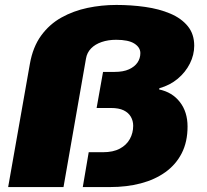

<svg xmlns="http://www.w3.org/2000/svg" viewBox="-20 -757 836 777"><path d="M13 0 101 -499Q113 -567 146.5 -613Q180 -659 228.5 -686Q277 -713 334 -725Q391 -737 451 -737Q511 -737 567.5 -729Q624 -721 669 -702Q714 -683 740 -651Q766 -619 766 -572Q766 -535 748.5 -500Q731 -465 699.5 -438.5Q668 -412 625 -400L624 -395Q677 -384 708 -344Q739 -304 739 -245Q739 -183 715.5 -137Q692 -91 649.5 -60.5Q607 -30 550 -15Q493 0 426 0H315L339 -141H397Q438 -141 465 -155.5Q492 -170 505.5 -194.5Q519 -219 519 -248Q519 -268 509.5 -284.5Q500 -301 480.5 -310.5Q461 -320 429 -320H371L397 -466H444Q479 -466 502 -476.5Q525 -487 536.5 -504Q548 -521 548 -542Q548 -565 524 -580.5Q500 -596 450 -596Q418 -596 391.5 -587Q365 -578 348.5 -561Q332 -544 328 -520L237 0Z"/></svg>

Font: Archivo Expanded Black
Style: Italic
Weight: 900
Width: 7
Italic angle: -10°
Designer: Hector Gatti
Foundry: Omnibus-Type
Version: Version 2.001